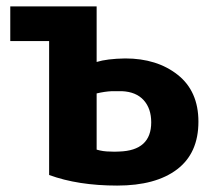

<svg xmlns="http://www.w3.org/2000/svg" viewBox="-20 -559 688 598"><path d="M12 -539H281V-366Q313 -376 370 -377Q469 -377 533.5 -326Q598 -275 598 -180Q598 -82 531.5 -31.5Q465 19 345 19Q223 19 133 -14V-431H12ZM451 -178Q451 -221 427.5 -247Q404 -273 360 -275Q357 -275 350.5 -275Q344 -275 338.5 -275Q333 -275 328 -275Q306 -274 281 -268V-93Q301 -87 323 -87Q336 -86 351 -87Q451 -90 451 -178Z"/></svg>

Font: Repo
Style: Bold
Weight: 700
Designer: Stefan Peev
Foundry: Context Ltd
Version: Version 001.000